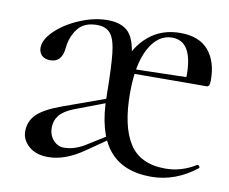

<svg xmlns="http://www.w3.org/2000/svg" viewBox="-61 -552 764 640"><g transform="rotate(10 321.5 -232.5)"><path d="M295 -228Q294 -325 289 -371Q284 -417 269 -436Q254 -455 223 -455Q179 -455 158 -427.5Q137 -400 133 -363Q129 -312 89 -312Q70 -312 60 -322Q50 -332 50 -348Q50 -376 82 -406.5Q114 -437 162 -457Q210 -477 255 -477Q312 -477 334 -442Q356 -407 356 -330L370 -251Q370 -139 407 -81Q444 -23 529 -23Q584 -23 633 -54H634Q637 -54 639.5 -50.5Q642 -47 640 -44Q569 12 487 12Q391 12 343.5 -47Q296 -106 295 -228ZM362 -331 569 -336V-317L363 -316ZM501 -477Q565 -477 596.5 -440Q628 -403 628 -340Q628 -327 625.5 -322Q623 -317 617 -317H545L546 -342Q546 -457 477 -457Q429 -457 399.5 -403Q370 -349 370 -251L333 -342Q350 -403 394 -440Q438 -477 501 -477ZM48 -64Q48 -99 72 -122.5Q96 -146 154 -167L315 -225L317 -211L193 -164Q161 -151 147 -133.5Q133 -116 133 -92Q133 -67 148 -50Q163 -33 184 -33Q222 -33 260 -58L340 -108L342 -95L258 -37Q195 7 138 7Q96 7 72 -14.5Q48 -36 48 -64Z"/></g></svg>

Font: Cormorant Unicase Medium
Style: Regular
Weight: 500
Designer: Christian Thalmann (Catharsis Fonts)
Foundry: Catharsis Fonts
Version: Version 4.000